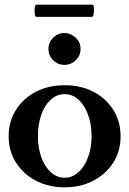

<svg xmlns="http://www.w3.org/2000/svg" viewBox="-20 -789 552 820"><path d="M257 11Q187 11 133 -17.5Q79 -46 48 -95Q17 -144 17 -207Q17 -270 48 -319.5Q79 -369 133 -397Q187 -425 257 -425Q325 -425 379 -397Q433 -369 464 -319.5Q495 -270 495 -207Q495 -144 464 -95Q433 -46 379 -17.5Q325 11 257 11ZM256 -30Q289 -30 315 -53.5Q341 -77 356 -117Q371 -157 371 -208Q371 -259 356 -299.5Q341 -340 315 -363.5Q289 -387 256 -387Q223 -387 197 -363.5Q171 -340 156.5 -299.5Q142 -259 142 -208Q142 -157 156.5 -117Q171 -77 197 -53.5Q223 -30 256 -30ZM255 -512Q227 -512 207 -532Q187 -552 187 -580Q187 -608 207 -628Q227 -648 255 -648Q281 -648 302.5 -628.5Q324 -609 324 -580Q324 -552 304 -532Q284 -512 255 -512ZM135 -717Q130 -717 128.5 -730Q127 -743 128.5 -756Q130 -769 135 -769H375Q380 -769 381 -756Q382 -743 380 -730Q378 -717 373 -717Z"/></svg>

Font: Junicode SmExp
Style: Bold
Weight: 700
Width: 6
Designer: Peter S. Baker
Version: Version 2.205; ttfautohint (v1.8.4)